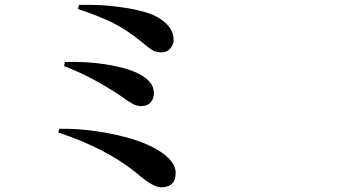

<svg xmlns="http://www.w3.org/2000/svg" viewBox="-20 -759 1540 817"><path d="M316.4 -738.3Q365.2 -739.3 411.6 -736.8Q458 -734.4 516.6 -725.1Q575.2 -715.8 617.7 -700.7Q660.2 -685.5 689.5 -656.2Q718.8 -627 718.8 -587.9Q718.8 -570.3 705.6 -553.7Q692.4 -537.1 668 -536.1Q659.2 -536.1 651.4 -537.6Q643.6 -539.1 638.7 -540.5Q633.8 -542 625.5 -547.4Q617.2 -552.7 613.3 -555.7Q609.4 -558.6 598.1 -567.9Q586.9 -577.1 581.1 -582Q519.5 -631.8 462.4 -660.6Q405.3 -689.5 311.5 -720.7ZM252.9 -477.5 255.9 -495.1Q348.6 -498 428.2 -485.4Q507.8 -472.7 550.8 -454.1Q634.8 -419.9 634.8 -362.3Q634.8 -338.9 621.1 -323.2Q607.4 -307.6 581.1 -307.6Q562.5 -307.6 546.4 -315.9Q530.3 -324.2 497.1 -348.6Q372.1 -432.6 252.9 -477.5ZM227.5 -195.3 232.4 -210.9Q337.9 -212.9 456.5 -189Q575.2 -165 647.5 -123Q727.5 -76.2 727.5 -23.4Q727.5 38.1 665 38.1Q629.9 38.1 557.6 -25.4Q428.7 -128.9 227.5 -195.3Z"/></svg>

Font: Bpmf Zihi Serif Bold
Style: Bold
Weight: 700
Foundry: But Ko
Version: Version 1.320